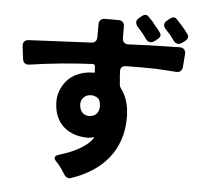

<svg xmlns="http://www.w3.org/2000/svg" viewBox="-61 -934 1122 1076"><g transform="rotate(5 500.0 -396.5)"><path d="M883 -742Q877 -750 871 -758.5Q865 -767 858 -775Q851 -782 845 -788.5Q839 -795 833 -802Q822 -814 823 -827Q824 -840 837 -850L856 -865Q864 -871 873 -871Q882 -871 890 -863Q904 -849 917 -834Q930 -819 943 -803Q947 -798 950.5 -793Q954 -788 958 -783Q964 -774 962 -764.5Q960 -755 952 -748L932 -733Q921 -725 911 -725Q895 -725 883 -742ZM727 -738Q714 -757 701 -773Q694 -781 688 -787.5Q682 -794 676 -801Q665 -814 665.5 -827Q666 -840 680 -851L696 -864Q705 -871 714 -871Q724 -871 732 -863Q736 -858 740 -854Q744 -850 749 -845Q752 -841 759 -834L777 -811Q782 -807 790 -796Q798 -785 802 -780Q809 -771 807 -761Q805 -751 796 -744L777 -729Q766 -721 756 -721Q739 -721 727 -738ZM340 62Q329 44 316 25.5Q303 7 288 -8Q261 -35 297 -47Q320 -54 347 -64Q374 -74 399.5 -87.5Q425 -101 447.5 -118Q470 -135 484 -156Q490 -164 480 -162L473 -160Q471 -159 468 -159L452 -157Q411 -157 376.5 -168.5Q342 -180 316.5 -202Q291 -224 276 -257Q261 -290 259 -332Q256 -385 281 -430Q307 -477 352 -500Q397 -523 449 -523H454Q459 -523 459 -528L457 -546V-559Q455 -571 443 -571Q354 -567 267 -558.5Q180 -550 92 -537Q76 -534 65 -541Q54 -548 52 -565L43 -636Q41 -652 49 -662Q57 -672 73 -673L425 -690Q439 -690 447.5 -699Q456 -708 456 -722V-796Q456 -811 465 -820Q474 -829 489 -829H566Q581 -829 590 -820Q599 -811 599 -796V-731Q599 -716 608 -706.5Q617 -697 633 -698L750 -703Q823 -705 875 -706L921 -707Q937 -707 946 -697.5Q955 -688 954 -672L948 -599Q947 -583 937 -574.5Q927 -566 911 -568Q888 -570 859.5 -571.5Q831 -573 799 -575Q719 -577 630 -575Q599 -575 599 -544Q599 -539 600 -537V-522Q601 -519 601 -514L605 -466Q607 -456 613 -448Q660 -386 660 -289Q660 -218 640 -160.5Q620 -103 583.5 -58Q547 -13 495 20.5Q443 54 378 76Q367 80 357 76Q347 72 340 62ZM451 -279Q477 -281 490.5 -297Q504 -313 504 -338Q504 -350 499 -368Q494 -382 479.5 -389Q465 -396 451 -396Q425 -396 409 -380Q392 -363 393 -338Q395 -309 410 -294Q426 -278 451 -279Z"/></g></svg>

Font: Higure Gothic Black
Style: Regular
Weight: 900
Designer: Yoshimichi Ohira
Foundry: Positype
Version: Version 1.000